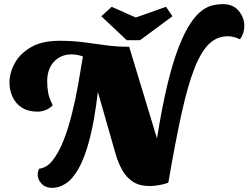

<svg xmlns="http://www.w3.org/2000/svg" viewBox="-20 -887 1206 932"><path d="M233 25Q201 25 182 5Q163 -15 163 -39Q163 -53 170 -68Q207 -72 236 -109Q265 -146 288 -204Q311 -262 328.5 -332Q346 -402 359 -474.5Q372 -547 382 -610L380 -614Q353 -623 327 -623Q276 -623 242.5 -588Q209 -553 209 -491Q209 -462 214 -436Q219 -410 236 -376Q221 -360 200.5 -352.5Q180 -345 163 -345Q117 -345 86.5 -364.5Q56 -384 41 -416.5Q26 -449 26 -486Q26 -533 51.5 -580Q77 -627 130.5 -658Q184 -689 269 -689Q331 -689 385 -682Q439 -675 492.5 -667.5Q546 -660 607 -660L742 -215Q767 -371 793.5 -480Q820 -589 848.5 -661Q877 -733 905 -774.5Q933 -816 960.5 -836Q988 -856 1013.5 -861.5Q1039 -867 1062 -867Q1111 -867 1138.5 -834.5Q1166 -802 1166 -761Q1166 -725 1145 -696Q1115 -711 1086 -711Q1034 -711 995 -674Q956 -637 923.5 -554Q891 -471 861 -334.5Q831 -198 797 0Q778 7 753 11.5Q728 16 706 16Q657 16 625 -5Q593 -26 573.5 -61Q554 -96 542 -137L455 -441Q439 -304 415.5 -213.5Q392 -123 362.5 -70.5Q333 -18 300 3.5Q267 25 233 25ZM595 -692 472 -808 522 -854 639 -802 786 -854 817 -808 660 -692Z"/></svg>

Font: Sansita Swashed ExtraBold
Style: Regular
Weight: 800
Designer: Pablo Cosgaya
Foundry: Omnibus-Type
Version: Version 1.003; ttfautohint (v1.8.3)